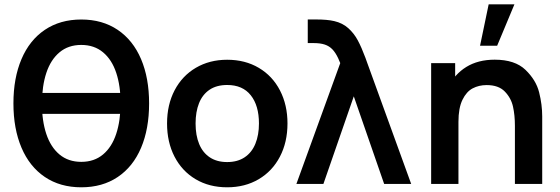

<svg xmlns="http://www.w3.org/2000/svg" viewBox="-20 -822 2503 858"><path d="M139.8 -406.8H553V-313.2H139.8ZM40 -360Q40 -473.2 76 -557.8Q111.9 -642.4 180.3 -688.6Q248.8 -734.8 343.2 -734.8Q437.6 -734.8 506 -688.6Q574.4 -642.4 610.4 -557.8Q646.3 -473.2 646.3 -360Q646.3 -246.1 610.4 -161.5Q574.5 -76.9 506.1 -31Q437.7 15 343.2 15Q248.8 15 180.3 -31.2Q111.9 -77.5 76 -162.1Q40 -246.8 40 -360ZM518.8 -360Q519 -437.4 499.5 -496.3Q480.1 -555.2 440.5 -588.2Q401 -621.2 343.2 -621.2Q285.3 -621.2 246 -588.2Q206.6 -555.2 187.1 -496.4Q167.7 -437.6 167.5 -360Q167.3 -282.6 186.8 -223.7Q206.3 -164.8 245.8 -131.7Q285.3 -98.7 343.2 -98.7Q401 -98.7 440.4 -131.7Q479.8 -164.7 499.2 -223.5Q518.7 -282.4 518.8 -360Z M726.5 -270.2Q726.5 -353.9 760.3 -418.6Q794.2 -483.2 855.3 -519.1Q916.5 -555 995.2 -555Q1075.4 -555 1136.5 -518.8Q1197.7 -482.7 1231.2 -417.8Q1264.7 -353 1264.7 -270.2Q1264.7 -186.7 1230.9 -122Q1197.2 -57.2 1136 -21.1Q1074.8 15 995.2 15Q915 15 854.1 -21.2Q793.2 -57.4 759.8 -122.2Q726.5 -186.9 726.5 -270.2ZM1137.2 -270.2Q1137.2 -350.2 1100.7 -396.2Q1064.2 -442.2 995.2 -442.2Q947.8 -442.2 916.2 -420.8Q884.8 -399.5 869.4 -360.9Q854 -322.2 854 -270.2Q854 -217 870.1 -178.2Q886.2 -139.5 917.8 -118.7Q949.2 -97.8 995.2 -97.8Q1041.7 -97.8 1073.6 -119.3Q1105.5 -140.8 1121.3 -179.8Q1137.2 -218.8 1137.2 -270.2Z M1491.2 -561.8Q1479.1 -587.4 1465.2 -601.7Q1451.4 -616 1431.5 -622.8Q1411.7 -629.5 1381.2 -629.5H1355.3V-735H1392.8Q1442.4 -735 1473.7 -727.7Q1510.8 -719.1 1536.4 -696.1Q1562 -673.1 1578.8 -641.8Q1595.7 -610.4 1613 -563.7Q1617.5 -552.1 1621.5 -540L1817.5 0H1696.7L1561 -391.5L1425.2 0H1304.5L1500.5 -540Z M2281 -260.2Q2281 -307 2272.5 -345.3Q2264.1 -383.7 2236 -412.8Q2208 -441.8 2154.8 -441.8Q2120.2 -441.8 2092.3 -427.2Q2064.5 -412.7 2046.6 -376Q2028.7 -339.3 2028.7 -277.5L1957.2 -308.2Q1957.2 -377.9 1984.2 -434Q2011.2 -490.2 2063.8 -522.8Q2116.5 -555.3 2190.7 -555.3Q2281.2 -555.3 2328.3 -509.8Q2375.5 -464.2 2389.2 -409.5Q2403 -354.8 2403 -301.5V0H2281ZM1906.7 -540H2014V-372.5H2028.7V0H1906.7ZM2125.2 -617.5H2201.6L2278.8 -802.5H2163.7Z"/></svg>

Font: Tap Sans
Style: Regular
Weight: 400
Designer: Tap Payments
Foundry: Tap Payments
Version: Version 1.001;Glyphs 3.1.2 (3151)